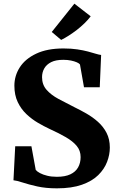

<svg xmlns="http://www.w3.org/2000/svg" viewBox="-20 -1017 644 1048"><path d="M290.5 11Q230 11 183 0.5Q136 -10 103.5 -20.8Q71 -31.5 53.5 -33L63 -218.5H151.5L175 -89.5Q182.5 -80.5 198.5 -72Q214.5 -63.5 237.8 -57.8Q261 -52 290.5 -52Q335.5 -52 364 -65.5Q392.5 -79 406.2 -103.2Q420 -127.5 420 -159.5Q420 -195 398.5 -220.8Q377 -246.5 338.8 -268.5Q300.5 -290.5 249 -314Q220 -327.5 187 -346.8Q154 -366 124.5 -393.8Q95 -421.5 76.8 -459.8Q58.5 -498 58.5 -549.5Q58.5 -603.5 88.2 -649.8Q118 -696 177.8 -724.2Q237.5 -752.5 326.5 -752.5Q369 -752.5 402 -747.5Q435 -742.5 460.2 -735.8Q485.5 -729 503.2 -723.5Q521 -718 532 -717L524.5 -540.5H438.5L416.5 -665Q412.5 -671 399.5 -676.8Q386.5 -682.5 367.8 -686.5Q349 -690.5 325.5 -690.5Q284.5 -690.5 259.2 -677.8Q234 -665 221.8 -643.8Q209.5 -622.5 209.5 -596Q209.5 -555 234 -527Q258.5 -499 299.2 -477Q340 -455 387 -431.5Q418 -416.5 451.8 -397.2Q485.5 -378 514.5 -352.2Q543.5 -326.5 561.5 -292Q579.5 -257.5 579.5 -211.5Q579.5 -173 564.5 -133.5Q549.5 -94 516.2 -61.2Q483 -28.5 427.5 -8.8Q372 11 290.5 11ZM313.5 -799.5 262.5 -842.5 386 -997 475 -928Q460 -908 440.2 -889Q420.5 -870 398.8 -853.2Q377 -836.5 355.5 -822.8Q334 -809 314.5 -799.5Z"/></svg>

Font: Merriweather 28pt ExtraBold
Style: Regular
Weight: 800
Version: Version 2.100